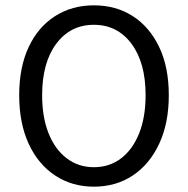

<svg xmlns="http://www.w3.org/2000/svg" viewBox="-20 -688 704 720"><path d="M332 12Q250 12 186.5 -30Q123 -72 87.5 -149Q52 -226 52 -331Q52 -436 87.5 -511.5Q123 -587 186.5 -627.5Q250 -668 332 -668Q415 -668 478 -627.5Q541 -587 577 -511.5Q613 -436 613 -331Q613 -226 577 -149Q541 -72 478 -30Q415 12 332 12ZM332 -61Q391 -61 434.5 -94.5Q478 -128 502 -188.5Q526 -249 526 -331Q526 -453 473 -524Q420 -595 332 -595Q244 -595 191 -524Q138 -453 138 -331Q138 -249 162 -188.5Q186 -128 230 -94.5Q274 -61 332 -61Z"/></svg>

Font: .
Style: 
Weight: 400
Designer: Paul D. Hunt, Dalton Maag
Foundry: Dalton Maag Ltd
Version: Version 1.200